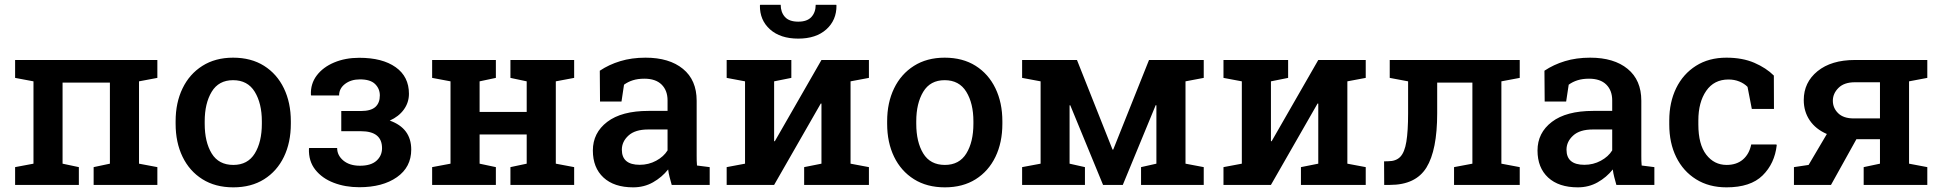

<svg xmlns="http://www.w3.org/2000/svg" viewBox="-20 -782 8208 812"><path d="M43.9 0V-75.2L121.6 -89.8V-438L43.9 -452.6V-528.3H645.5V-452.6L567.9 -438V-89.8L645.5 -75.2V0H376V-75.2L444.8 -89.8V-432.6H244.6V-89.8L313.5 -75.2V0Z M966.8 10.3Q890.6 10.3 835.9 -24.2Q781.2 -58.6 752 -119.1Q722.7 -179.7 722.7 -258.8V-269Q722.7 -347.7 752 -408.2Q781.2 -468.8 835.9 -503.4Q890.6 -538.1 965.8 -538.1Q1042 -538.1 1096.7 -503.7Q1151.4 -469.2 1180.7 -408.4Q1210 -347.7 1210 -269V-258.8Q1210 -179.2 1180.7 -118.7Q1151.4 -58.1 1096.9 -23.9Q1042.5 10.3 966.8 10.3ZM966.8 -84.5Q1027.8 -84.5 1057.6 -133.1Q1087.4 -181.6 1087.4 -258.8V-269Q1087.4 -344.7 1057.4 -393.8Q1027.3 -442.9 965.8 -442.9Q904.8 -442.9 875.2 -393.8Q845.7 -344.7 845.7 -269V-258.8Q845.7 -181.6 875.2 -133.1Q904.8 -84.5 966.8 -84.5Z M1499.5 9.8Q1440.4 9.8 1391.4 -9Q1342.3 -27.8 1313.5 -64.2Q1284.7 -100.6 1286.6 -153.3L1287.6 -156.2H1405.8Q1405.8 -125 1432.1 -103Q1458.5 -81.1 1502.4 -81.1Q1548.8 -81.1 1572.3 -102.3Q1595.7 -123.5 1595.7 -155.3Q1595.7 -227.1 1506.3 -227.1H1423.3V-312.5H1506.3Q1548.3 -312.5 1567.4 -329.6Q1586.4 -346.7 1586.4 -378.4Q1586.4 -406.7 1566.4 -426.5Q1546.4 -446.3 1502.4 -446.3Q1464.4 -446.3 1439.2 -427Q1414.1 -407.7 1414.1 -378.4H1295.9L1294.9 -381.3Q1293 -427.7 1319.6 -462.9Q1346.2 -498 1393.3 -517.8Q1440.4 -537.6 1499.5 -537.6Q1597.2 -537.6 1653.3 -497.8Q1709.5 -458 1709.5 -385.3Q1709.5 -348.6 1688 -318.8Q1666.5 -289.1 1628.4 -272Q1719.2 -239.7 1719.2 -149.4Q1719.2 -75.2 1658.7 -32.7Q1598.1 9.8 1499.5 9.8Z M1807.6 0V-75.2L1885.3 -89.8V-438L1807.6 -452.6V-528.3H2077.1V-452.6L2008.3 -438V-308.6H2207.5V-438L2138.7 -452.6V-528.3H2408.2V-452.6L2330.6 -438V-89.8L2408.2 -75.2V0H2138.7V-75.2L2207.5 -89.8V-213.4H2008.3V-89.8L2077.1 -75.2V0Z M2657.7 10.3Q2577.1 10.3 2532.2 -31.2Q2487.3 -72.8 2487.3 -145.5Q2487.3 -220.2 2548.1 -266.6Q2608.9 -313 2722.7 -313H2803.2V-357.4Q2803.2 -399.4 2778.1 -424.3Q2752.9 -449.2 2705.1 -449.2Q2677.7 -449.2 2656.7 -442.6Q2635.7 -436 2619.1 -423.8L2608.4 -352.5H2517.6L2516.6 -482.9Q2555.2 -508.8 2603.3 -523.4Q2651.4 -538.1 2710 -538.1Q2810.5 -538.1 2868.4 -490.7Q2926.3 -443.4 2926.3 -356V-123Q2926.3 -112.3 2926.5 -102.3Q2926.8 -92.3 2927.7 -82L2981.4 -75.2V0H2820.8Q2815.9 -17.1 2811.8 -33.2Q2807.6 -49.3 2805.7 -65.4Q2779.3 -32.2 2741.7 -11Q2704.1 10.3 2657.7 10.3ZM2685.5 -85Q2723.1 -85 2755.1 -102.3Q2787.1 -119.6 2803.2 -146V-234.4H2721.2Q2666 -234.4 2637.9 -208.7Q2609.9 -183.1 2609.9 -148.9Q2609.9 -85 2685.5 -85Z M3053.2 0V-75.2L3130.9 -89.8V-438L3053.2 -452.6V-528.3H3326.7V-452.6L3253.9 -438V-185.1L3256.8 -184.6L3454.1 -528.3H3654.8V-452.6L3577.1 -438V-89.8L3654.8 -75.2V0H3380.9V-75.2L3454.1 -89.8V-343.8L3451.2 -344.2L3253.9 0ZM3356 -618.7Q3280.3 -618.7 3236.6 -657.7Q3192.9 -696.8 3193.8 -758.8L3194.8 -761.7H3281.7Q3281.7 -730.5 3299.6 -710.4Q3317.4 -690.4 3356 -690.4Q3393.6 -690.4 3411.6 -710.2Q3429.7 -730 3429.7 -761.7H3516.6L3517.6 -758.8Q3518.1 -696.8 3474.6 -657.7Q3431.2 -618.7 3356 -618.7Z M3976.1 10.3Q3899.9 10.3 3845.2 -24.2Q3790.5 -58.6 3761.2 -119.1Q3731.9 -179.7 3731.9 -258.8V-269Q3731.9 -347.7 3761.2 -408.2Q3790.5 -468.8 3845.2 -503.4Q3899.9 -538.1 3975.1 -538.1Q4051.3 -538.1 4106 -503.7Q4160.6 -469.2 4189.9 -408.4Q4219.2 -347.7 4219.2 -269V-258.8Q4219.2 -179.2 4189.9 -118.7Q4160.6 -58.1 4106.2 -23.9Q4051.8 10.3 3976.1 10.3ZM3976.1 -84.5Q4037.1 -84.5 4066.9 -133.1Q4096.7 -181.6 4096.7 -258.8V-269Q4096.7 -344.7 4066.7 -393.8Q4036.6 -442.9 3975.1 -442.9Q3914.1 -442.9 3884.5 -393.8Q3855 -344.7 3855 -269V-258.8Q3855 -181.6 3884.5 -133.1Q3914.1 -84.5 3976.1 -84.5Z M4302.7 0V-75.2L4380.9 -89.8V-438L4302.7 -452.6V-528.3H4534.7L4685.1 -149.4H4688L4839.4 -528.3H5070.8V-452.6L4993.7 -438V-89.8L5070.8 -75.2V0H4805.7V-75.2L4870.6 -89.8V-336.4L4867.7 -337.4L4728.5 0H4645L4506.3 -336.9L4503.4 -336.4V-89.8L4568.4 -75.2V0Z M5154.3 0V-75.2L5231.9 -89.8V-438L5154.3 -452.6V-528.3H5427.7V-452.6L5355 -438V-185.1L5357.9 -184.6L5555.2 -528.3H5755.9V-452.6L5678.2 -438V-89.8L5755.9 -75.2V0H5481.9V-75.2L5555.2 -89.8V-343.8L5552.2 -344.2L5355 0Z M5834 0 5833.5 -99.6 5850.6 -100.1Q5884.3 -100.1 5902.3 -119.1Q5920.4 -138.2 5927.7 -182.6Q5935.1 -227.1 5935.1 -303.2V-438L5857.4 -452.6V-528.3H6407.2V-452.6L6329.6 -438V-89.8L6407.2 -75.2V0H6129.4V-75.2L6207 -89.8V-432.6H6058.1V-303.2Q6058.1 -147 6012.7 -73.5Q5967.3 0 5858.4 0Z M6652.8 10.3Q6572.3 10.3 6527.3 -31.2Q6482.4 -72.8 6482.4 -145.5Q6482.4 -220.2 6543.2 -266.6Q6604 -313 6717.8 -313H6798.3V-357.4Q6798.3 -399.4 6773.2 -424.3Q6748 -449.2 6700.2 -449.2Q6672.9 -449.2 6651.9 -442.6Q6630.9 -436 6614.3 -423.8L6603.5 -352.5H6512.7L6511.7 -482.9Q6550.3 -508.8 6598.4 -523.4Q6646.5 -538.1 6705.1 -538.1Q6805.7 -538.1 6863.5 -490.7Q6921.4 -443.4 6921.4 -356V-123Q6921.4 -112.3 6921.6 -102.3Q6921.9 -92.3 6922.9 -82L6976.6 -75.2V0H6815.9Q6811 -17.1 6806.9 -33.2Q6802.7 -49.3 6800.8 -65.4Q6774.4 -32.2 6736.8 -11Q6699.2 10.3 6652.8 10.3ZM6680.7 -85Q6718.3 -85 6750.2 -102.3Q6782.2 -119.6 6798.3 -146V-234.4H6716.3Q6661.1 -234.4 6633.1 -208.7Q6605 -183.1 6605 -148.9Q6605 -85 6680.7 -85Z M7281.7 10.3Q7207.5 10.3 7153.1 -23.7Q7098.6 -57.6 7069.1 -117.4Q7039.6 -177.2 7039.6 -255.4V-272.5Q7039.6 -349.1 7068.8 -409.2Q7098.1 -469.2 7152.6 -503.7Q7207 -538.1 7281.2 -538.1Q7349.1 -538.1 7399.4 -516.4Q7449.7 -494.6 7481.9 -462.4L7482.4 -321.3H7388.7L7370.6 -414.6Q7356.9 -428.7 7335.9 -437.3Q7314.9 -445.8 7290 -445.8Q7229 -445.8 7195.8 -397.7Q7162.6 -349.6 7162.6 -272.5V-255.4Q7162.6 -171.4 7196 -127.9Q7229.5 -84.5 7282.2 -84.5Q7324.2 -84.5 7351.1 -107.4Q7377.9 -130.4 7386.2 -170.9H7492.7L7494.1 -168Q7485.4 -90.3 7434.3 -40Q7383.3 10.3 7281.7 10.3Z M7566.9 0V-75.2L7628.9 -84.5L7706.1 -215.3Q7658.7 -235.8 7633.5 -273.2Q7608.4 -310.5 7608.4 -358.9Q7608.4 -433.6 7666.7 -481Q7725.1 -528.3 7824.7 -528.3H8130.9V-452.6L8053.7 -438V-89.8L8130.9 -75.2V0H7861.8V-75.2L7930.7 -89.8V-193.4H7831.1L7723.6 0ZM7819.3 -281.2H7930.7V-434.1H7824.7Q7779.3 -434.1 7755.4 -410.4Q7731.4 -386.7 7731.4 -356Q7731.4 -325.2 7753.9 -303.2Q7776.4 -281.2 7819.3 -281.2Z"/></svg>

Font: Roboto Slab Medium
Style: Regular
Weight: 500
Designer: Google
Version: Version 2.001; ttfautohint (v1.8.3)